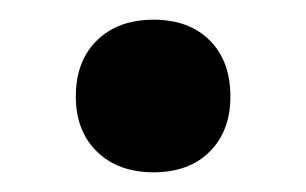

<svg xmlns="http://www.w3.org/2000/svg" viewBox="-20 -384 311 195"><path d="M136 -209Q100 -209 78.5 -230Q57 -251 57 -286Q57 -322 78.5 -343Q100 -364 136 -364Q172 -364 193 -343Q214 -322 214 -286Q214 -251 193 -230Q172 -209 136 -209Z"/></svg>

Font: M PLUS 2 SemiBold
Style: Regular
Weight: 600
Designer: Coji Morishita
Foundry: UNDERFOREST DESIGN
Version: Version 1.001